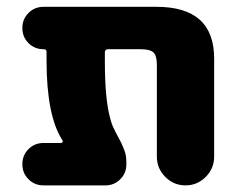

<svg xmlns="http://www.w3.org/2000/svg" viewBox="-20 -567 706 566"><path d="M611.3 -105.5Q611.3 -70.3 586.4 -45.4Q561.5 -20.5 526.9 -20.5Q492.2 -20.5 467.3 -45.4Q442.4 -70.3 442.4 -105.5V-376Q442.4 -403.3 432.1 -412.6Q421.9 -421.9 394.5 -421.9H298.8Q289.1 -421.9 289.1 -412.1V-388.7Q289.1 -274.4 304.7 -218.8Q309.6 -198.2 318.4 -182.6Q319.3 -179.7 327.1 -165.5Q335 -151.4 337.4 -146Q339.8 -140.6 344.7 -128.9Q349.6 -117.2 351.1 -107.9Q352.5 -98.6 352.5 -88.9V-82Q352.5 -56.6 334.5 -38.6Q316.4 -20.5 291 -20.5H108.4Q82 -20.5 64 -38.6Q45.9 -56.6 45.9 -83Q45.9 -109.4 64 -127.4Q82 -145.5 108.4 -145.5H160.2Q163.1 -145.5 164.6 -148.4Q166 -151.4 164.1 -153.3Q117.2 -225.6 117.2 -388.7V-414.1Q117.2 -421.9 109.4 -421.9H108.4Q82 -421.9 64 -439.9Q45.9 -458 45.9 -484.4Q45.9 -510.7 64 -528.8Q82 -546.9 108.4 -546.9H441.4Q611.3 -546.9 611.3 -394.5Z"/></svg>

Font: Gen Jyuu GothicX Heavy
Style: Bold
Weight: 900
Designer: [Source Han Sans]
Ryoko NISHIZUKA  (kana & ideographs); Paul D. Hunt (Latin, Greek & Cyrillic); Wenlong ZHANG  (bopomofo
Version: Version 1.002.20150607